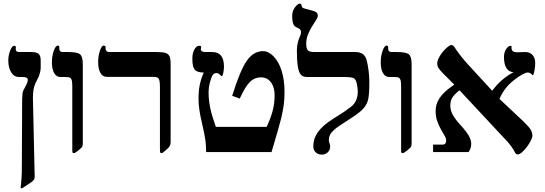

<svg xmlns="http://www.w3.org/2000/svg" viewBox="-20 -841 3012 1062"><path d="M205.1 -466.8Q205.1 -445.8 193.8 -417L175.8 -379.9Q162.1 -351.6 162.1 -298.8L171.9 139.2Q171.9 147.9 166 155.5Q160.2 163.1 138.2 176.8L115.2 191.9Q103 201.2 98.1 201.2Q94.2 201.2 94.2 195.8L96.2 179.2Q100.1 138.7 100.6 110.8Q101.1 83 101.1 36.1V-10.7L102.1 -181.6V-242.2Q102.1 -306.2 104.5 -322.8Q106.9 -339.4 115.2 -352.1Q122.6 -366.2 128.2 -377.7Q133.8 -389.2 133.8 -398.9Q133.8 -415 106 -415H85Q58.1 -415 42 -440.7Q25.9 -466.3 25.9 -506.8Q25.9 -535.2 36.4 -561.5Q46.9 -587.9 58.1 -587.9Q67.9 -587.9 67.9 -579.1L66.9 -568.8Q66.9 -553.2 85.9 -553.2H151.9Q183.6 -553.2 194.3 -542.5Q205.1 -531.7 205.1 -506.8Z M438 -43.9Q438 -33.2 432.6 -26.6Q427.2 -20 411.1 -7.1Q395 5.9 388.7 5.9Q382.8 5.9 381.3 2.4Q379.9 -1 379.9 -12.2V-359.9Q379.9 -385.7 377.2 -396.2Q374.5 -406.7 367.7 -410.9Q360.8 -415 341.8 -415H314Q292 -415 279.5 -436.8Q267.1 -458.5 267.1 -496.1Q267.1 -530.8 277.3 -559.8Q287.6 -588.9 299.8 -588.9Q308.1 -588.9 308.1 -580.1V-570.8Q308.1 -553.2 328.1 -553.2H356Q407.7 -553.2 422.9 -540.5Q438 -527.8 438 -485.8Z M569.8 -416Q547.9 -416 535.4 -437.7Q522.9 -459.5 522.9 -497.1Q522.9 -532.2 532.7 -560.5Q542.5 -588.9 552.7 -588.9Q564 -588.9 564 -580.1V-570.8Q564 -565.4 568.6 -559.3Q573.2 -553.2 585.9 -553.2H845.7Q881.3 -553.2 896.5 -547.9Q911.6 -542.5 917.7 -529.5Q923.8 -516.6 923.8 -485.8V-53.2Q923.8 -32.7 905.8 -18.1L892.1 -5.9Q879.4 5.9 873.5 5.9Q867.7 5.9 866.2 2Q864.7 -2 864.7 -14.2V-358.9Q864.7 -383.8 861.8 -395.5Q858.9 -407.2 851.6 -411.6Q844.2 -416 824.7 -416Z M1553.7 -333Q1553.7 -294.4 1549.6 -261.7Q1545.4 -229 1535.2 -186.3Q1524.9 -143.6 1481.9 0H1120.1Q1120.1 -32.7 1116.5 -62.7Q1112.8 -92.8 1097.2 -160.2Q1078.1 -239.3 1078.1 -292Q1078.1 -339.4 1085 -372.3Q1091.8 -405.3 1106.9 -439.9Q1070.3 -439.9 1057.1 -455.8Q1043.9 -471.7 1043.9 -517.1Q1043.9 -546.9 1055.4 -567.4Q1066.9 -587.9 1082 -587.9Q1092.8 -587.9 1092.8 -580.1L1090.8 -569.8Q1090.8 -553.2 1115.7 -553.2H1153.8Q1218.8 -553.2 1218.8 -473.1Q1218.8 -455.6 1215.1 -437.7Q1211.4 -419.9 1207 -419.9Q1204.1 -419.9 1202.1 -422.4Q1189 -437 1177.7 -437Q1165 -437 1157.5 -427.2Q1149.9 -417.5 1141.8 -387.5Q1133.8 -357.4 1133.8 -329.1Q1133.8 -287.6 1142.8 -244.1Q1151.9 -200.7 1173.8 -139.2H1455.1Q1477.5 -188 1488.3 -228.3Q1499 -268.6 1499 -314Q1499 -358.9 1478.5 -386Q1458 -413.1 1423.8 -413.1Q1387.2 -413.1 1361.3 -386.7Q1335.4 -360.4 1306.2 -295.9L1264.2 -311Q1308.1 -452.1 1345.2 -505.1Q1382.3 -558.1 1435.1 -558.1Q1464.8 -558.1 1492.9 -529.8Q1521 -501.5 1537.4 -450.7Q1553.7 -399.9 1553.7 -333Z M2022.9 -388.2Q2022.9 -323.2 2017.1 -294.2Q2011.2 -265.1 1991 -241.7Q1970.7 -218.3 1918.9 -185.5Q1845.2 -138.7 1828.4 -123.3Q1811.5 -107.9 1805.2 -94.5Q1798.8 -81.1 1798.8 -65.9Q1798.8 -59.1 1802.5 -49.3Q1806.2 -39.6 1806.2 -32.2Q1806.2 -11.2 1793 1.5Q1779.8 14.2 1759.8 14.2Q1739.3 14.2 1726.1 1.5Q1712.9 -11.2 1712.9 -32.2Q1712.9 -74.7 1738.3 -110.4Q1763.7 -146 1819.8 -182.1Q1856.4 -205.1 1877.2 -218.5Q1897.9 -231.9 1906.7 -240.2Q1959 -270 1959 -334Q1959 -351.6 1953.9 -377Q1948.7 -402.3 1936.3 -408.7Q1923.8 -415 1880.9 -415H1677.7Q1654.3 -415 1643.1 -429.2Q1631.8 -443.4 1627 -475.3Q1622.1 -507.3 1622.1 -563Q1622.1 -603.5 1640.1 -642.6Q1645 -652.8 1645 -665Q1645 -680.2 1622.1 -689Q1608.4 -693.8 1602.3 -708.3Q1596.2 -722.7 1596.2 -754.9Q1596.2 -771 1602.5 -785.4Q1608.9 -799.8 1619.6 -810.3Q1630.4 -820.8 1636.7 -820.8Q1647.9 -820.8 1647.9 -811Q1647.9 -805.2 1652.3 -800Q1656.7 -794.9 1674.8 -791Q1717.3 -781.2 1727.5 -774.4Q1737.8 -767.6 1737.8 -753.9Q1737.8 -744.1 1727.8 -729.2Q1717.8 -714.4 1705.8 -694.6Q1693.8 -674.8 1683.8 -650.9Q1673.8 -627 1673.8 -599.1Q1673.8 -571.3 1683.3 -562.3Q1692.9 -553.2 1718.8 -553.2H1944.8Q1970.7 -553.2 1986.1 -542.5Q2001.5 -531.7 2008.1 -507.8Q2014.6 -483.9 2018.8 -449.5Q2022.9 -415 2022.9 -388.2Z M2256.8 -43.9Q2256.8 -33.2 2251.5 -26.6Q2246.1 -20 2230 -7.1Q2213.9 5.9 2207.5 5.9Q2201.7 5.9 2200.2 2.4Q2198.7 -1 2198.7 -12.2V-359.9Q2198.7 -385.7 2196 -396.2Q2193.4 -406.7 2186.5 -410.9Q2179.7 -415 2160.6 -415H2132.8Q2110.8 -415 2098.4 -436.8Q2085.9 -458.5 2085.9 -496.1Q2085.9 -530.8 2096.2 -559.8Q2106.4 -588.9 2118.7 -588.9Q2127 -588.9 2127 -580.1V-570.8Q2127 -553.2 2147 -553.2H2174.8Q2226.6 -553.2 2241.7 -540.5Q2256.8 -527.8 2256.8 -485.8Z M2940.4 -492.2Q2940.4 -475.1 2936.8 -453.1Q2933.1 -431.2 2927.7 -423.8Q2918 -433.6 2912.1 -436.8Q2906.2 -439.9 2899.4 -439.9Q2877 -439.9 2822.8 -397.7Q2768.6 -355.5 2742.7 -293.9L2874.5 -169.9Q2906.7 -138.7 2915.8 -123Q2924.8 -107.4 2924.8 -90.8Q2924.8 -76.7 2908.7 -50Q2892.6 -23.4 2874 -5.1Q2855.5 13.2 2844.7 13.2Q2834.5 13.2 2828.6 2.9Q2823.7 -9.3 2808.3 -30.8Q2793 -52.2 2773.4 -71.8L2521.5 -341.8Q2493.7 -319.3 2482.2 -301.3Q2470.7 -283.2 2470.7 -256.8Q2470.7 -231.9 2484.1 -206.5Q2497.6 -181.2 2528.8 -147.5Q2560.1 -113.3 2573.2 -89.8Q2586.4 -66.4 2586.4 -44.9Q2586.4 -20 2571.8 0H2375.5V-41H2427.7Q2447.8 -41 2447.8 -64Q2447.8 -76.2 2438.7 -91.3Q2429.7 -106.4 2418.7 -126Q2407.7 -145.5 2398.7 -170.4Q2389.6 -195.3 2389.6 -227.1Q2389.6 -266.1 2411.6 -298.8Q2433.6 -331.5 2478.5 -362.8L2492.7 -373L2429.7 -436Q2414.1 -451.7 2406.2 -463.9Q2398.4 -476.1 2398.4 -490.2Q2398.4 -507.3 2412.4 -530.5Q2426.3 -553.7 2446.5 -572.8Q2466.8 -591.8 2476.6 -591.8Q2485.4 -591.8 2492.7 -582Q2506.3 -560.1 2529.1 -531.2Q2551.8 -502.4 2571.8 -481L2702.6 -338.9Q2750 -404.3 2820.8 -441.9Q2795.4 -442.4 2781.5 -463.9Q2767.6 -485.4 2767.6 -525.9Q2767.6 -550.8 2779.5 -569.3Q2791.5 -587.9 2805.7 -587.9Q2808.6 -587.9 2809.1 -585.2Q2809.6 -582.5 2809.6 -574.2Q2809.6 -551.8 2839.4 -551.8L2884.8 -553.2Q2911.1 -553.2 2925.8 -536.6Q2940.4 -520 2940.4 -492.2Z"/></svg>

Font: Liberation Serif
Style: Bold
Weight: 700
Designer: Steve Matteson
Foundry: Ascender Corporation
Version: Version 2.1.5